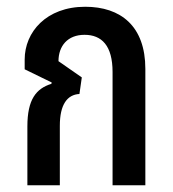

<svg xmlns="http://www.w3.org/2000/svg" viewBox="-20 -548 513 568"><path d="M61 0H157V-176C157 -239 179 -268 215 -270L222 -319L153 -367C153 -412 180 -445 230 -445C281 -445 313 -413 313 -335V0H410V-344C410 -471 337 -528 232 -528C117 -528 53 -453 53 -372V-343L133 -304L132 -300C87 -286 61 -254 61 -174Z"/></svg>

Font: Noto Sans Thai UI ExtraCondensed Medium
Style: Regular
Weight: 500
Width: 3
Designer: Monotype Design Team
Foundry: Monotype Imaging Inc.
Version: Version 1.901